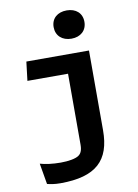

<svg xmlns="http://www.w3.org/2000/svg" viewBox="-108 -865 835 1164"><g transform="rotate(-10 310.0 -283.0)"><path d="M92 -533.5 78 -417H328V20.5C328 60.5 315 76 303 84.5C283.5 98 241 106 191.5 106C141 106 98.5 100 64.5 90.5L86.5 219C106.5 224 131 229 168 229C388 229 477.5 142.5 477.5 -42.5V-533.5ZM291 -710C291 -656.5 329.5 -622.5 386 -622.5C442.5 -622.5 480.5 -656.5 480.5 -710C480.5 -763.5 442.5 -796.5 386 -796.5C329.5 -796.5 291 -763.5 291 -710Z"/></g></svg>

Font: Monaspace Argon
Style: Bold
Weight: 700
Designer: Riley Cran & the Lettermatic Team
Foundry: Lettermatic
Version: Version 1.000 (Monaspace Argon)